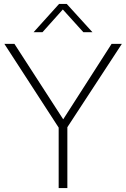

<svg xmlns="http://www.w3.org/2000/svg" viewBox="-20 -952 639 972"><path d="M597 -730 321 -308V0H277V-306L2 -730H53L300 -348L545 -730ZM150 -789 279 -932H318L448 -789H402L298 -904L195 -789Z"/></svg>

Font: Nacelle UltraLight
Style: Regular
Weight: 200
Designer: Sora Sagano
Foundry: Sora Sagano
Version: Version 1.000;FEAKit 1.0